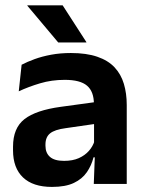

<svg xmlns="http://www.w3.org/2000/svg" viewBox="-20 -706 556 737"><path d="M340 0 344.5 -120 341 -131V-284.5L340.5 -306.5Q340.5 -354.5 314.2 -377Q288 -399.5 228.5 -399.5Q178 -399.5 133.8 -386.2Q89.5 -373 52 -355.5L63 -457.5Q85 -469 113.2 -479.2Q141.5 -489.5 176.5 -496Q211.5 -502.5 252 -502.5Q312 -502.5 353.5 -488.2Q395 -474 419.8 -447.5Q444.5 -421 455.5 -384.2Q466.5 -347.5 466.5 -303V0ZM179.5 11.5Q106.5 11.5 68.2 -25Q30 -61.5 30 -129V-143Q30 -214.5 74 -248.8Q118 -283 213.5 -296L352.5 -315L360 -232.5L232 -214Q190 -208.5 172.2 -194Q154.5 -179.5 154.5 -151.5V-146.5Q154.5 -119 171.8 -103.8Q189 -88.5 226 -88.5Q259 -88.5 282.5 -99Q306 -109.5 321.2 -126.8Q336.5 -144 343 -165.5L361 -102H339Q331 -70.5 313.2 -44.8Q295.5 -19 263.5 -3.8Q231.5 11.5 179.5 11.5ZM220.5 -685.5 311.5 -544.5V-543H203.5L85 -684V-685.5Z"/></svg>

Font: Anek Gujarati SemiBold
Style: Regular
Weight: 600
Designer: Mrunmayee Ghaisas (Gujarati), Yesha Goshar (Latin)
Foundry: Ek Type
Version: Version 1.003